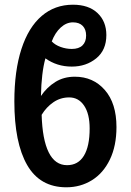

<svg xmlns="http://www.w3.org/2000/svg" viewBox="-20 -786 556 816"><path d="M154 -378Q179 -415 215 -437.5Q251 -460 298 -460Q376 -460 425.5 -403.5Q475 -347 475 -246Q475 -166 447 -108Q419 -50 370.5 -20Q322 10 262 10Q150 10 95.5 -84.5Q41 -179 41 -355Q41 -485 71 -577.5Q101 -670 157 -718Q213 -766 290 -766Q357 -766 394.5 -730.5Q432 -695 432 -637Q432 -573 389 -538Q346 -503 285 -503Q222 -503 173 -538Q156 -477 154 -378ZM200 -610Q214 -595 237.5 -586.5Q261 -578 285 -578Q315 -578 330.5 -593Q346 -608 346 -635Q346 -661 331.5 -676Q317 -691 290 -691Q262 -691 238 -669Q214 -647 200 -610ZM361 -240Q361 -302 337.5 -337Q314 -372 274 -372Q237 -372 207 -351.5Q177 -331 157 -298Q160 -193 187 -138.5Q214 -84 265 -84Q312 -84 336.5 -124Q361 -164 361 -240Z"/></svg>

Font: Noto Sans Display Medium Narrow
Style: Regular
Weight: 500
Width: 4
Designer: Monotype Design team
Foundry: Monotype Imaging Inc.
Version: Version 1.000